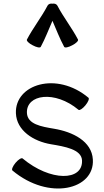

<svg xmlns="http://www.w3.org/2000/svg" viewBox="-20 -1047 592 1098"><path d="M213 -779C239 -827 258 -878 280 -928C302 -878 321 -827 347 -779C351 -772 371 -776 393 -788C415 -799 430 -814 426 -821C391 -888 343 -948 308 -1015C303 -1024 292 -1028 280 -1026C268 -1028 257 -1024 252 -1015C217 -948 169 -888 134 -821C130 -814 145 -799 167 -788C189 -776 209 -772 213 -779ZM51 -72C260 103 522 37 511 -135C505 -239 397 -293 288 -311C217 -323 137 -336 134 -401C129 -508 294 -532 429 -419C435 -414 452 -425 468 -444C484 -463 492 -483 486 -488C304 -641 64 -565 71 -399C75 -301 170 -239 272 -222C350 -209 445 -193 449 -131C456 -10 268 -8 109 -141C103 -146 85 -135 69 -116C53 -97 45 -77 51 -72Z"/></svg>

Font: Nupuram
Style: Regular
Weight: 400
Designer: Santhosh Thottingal (santhosh.thottingal@gmail.com)
Foundry: SMC
Version: Version 1.000